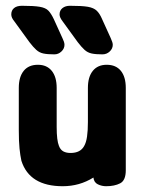

<svg xmlns="http://www.w3.org/2000/svg" viewBox="-20 -633 503 664"><path d="M303 -19Q305 -2 318.5 4.5Q332 11 347 11Q376 11 395.5 1Q415 -9 415 -44V-329Q415 -367 398 -388Q381 -409 349 -409Q318 -409 301 -388Q284 -367 284 -329V-211Q284 -181 281 -160.5Q278 -140 271 -128Q258 -104 224 -104Q209 -104 199 -109.5Q189 -115 184 -128Q176 -147 176 -194V-329Q176 -367 159 -388Q142 -409 111 -409Q79 -409 62 -388Q45 -367 45 -329V-184Q45 -144 47.5 -119.5Q50 -95 54 -77Q82 11 197 11Q255 11 303 -19ZM196 -560 249 -487Q262 -470 272.5 -460.5Q283 -451 297 -448Q311 -445 334 -445Q349 -445 359.5 -455Q370 -465 370 -478Q370 -486 363 -501L333 -567Q325 -586 314.5 -596Q304 -606 284 -609.5Q264 -613 222 -613Q206 -613 196 -605Q186 -597 186 -583Q186 -573 196 -560ZM29 -560 82 -487Q95 -470 105.5 -460.5Q116 -451 130 -448Q144 -445 168 -445Q182 -445 192.5 -455Q203 -465 203 -478Q203 -483 201 -489Q199 -495 196 -501L166 -567Q157 -586 147.5 -596Q138 -606 117.5 -609.5Q97 -613 56 -613Q38 -613 28.5 -605Q19 -597 19 -583Q19 -572 29 -560Z"/></svg>

Font: Beiruti ExtraBold
Style: Regular
Weight: 800
Designer: Arlette Boutros
Foundry: Boutros
Version: Version 1.41